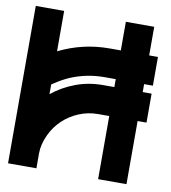

<svg xmlns="http://www.w3.org/2000/svg" viewBox="-75 -712 693 778"><g transform="rotate(10 271.5 -323.5)"><path d="M497.1 -378.9H533.7V-259.8H497.1V0H380.4V-259.8H335Q293 -259.8 255.9 -244.1Q219.2 -229 190.9 -202.1Q162.1 -174.8 145.5 -139.2Q126.5 -98.6 126.5 -62V0H9.8V-647.5H126.5V-481.4Q224.6 -529.8 334 -529.8H380.4V-647.5H497.1V-529.8H533.2V-411.6H497.1ZM333 -378.9H380.4V-411.6H334Q262.2 -411.6 196.3 -384.3Q165 -370.6 136.7 -351.6L126.5 -344.7V-304.7Q168 -338.9 221.2 -358.9Q273.9 -378.9 333 -378.9Z"/></g></svg>

Font: Sangha Kali
Style: Regular
Weight: 400
Designer: Seslavinskaya Anna
Foundry: Popkern
Version: Version 2.000;PS 002.000;hotconv 1.0.88;makeotf.lib2.5.64775